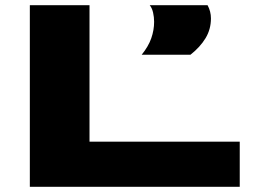

<svg xmlns="http://www.w3.org/2000/svg" viewBox="-20 -720 977 740"><path d="M95 0V-700H325V-174H904V0ZM526 -509Q552 -541 563 -572.5Q574 -604 574 -636Q574 -654 570 -671.5Q566 -689 557 -700H780Q793 -676 793 -649Q793 -607 772 -572.5Q751 -538 714 -509Z"/></svg>

Font: Georama ExtraExtended
Style: Bold
Weight: 700
Width: 8
Designer: Jean-Baptiste Levee
Foundry: Production Type
Version: Version 1.000